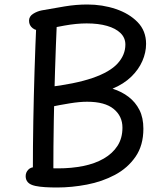

<svg xmlns="http://www.w3.org/2000/svg" viewBox="-20 -805 721 853"><path d="M170 -1Q159 -1 149 -6.5Q139 -12 132.5 -21.5Q126 -31 126 -41Q126 -156 128 -268Q130 -380 133.5 -491.5Q137 -603 142 -715Q143 -737 157 -747.5Q171 -758 188 -758Q200 -758 210.5 -753.5Q221 -749 227.5 -739.5Q234 -730 233 -715Q228 -603 224.5 -491.5Q221 -380 219 -268Q217 -156 217 -41Q217 -33 213 -26Q209 -19 202 -13.5Q195 -8 186.5 -4.5Q178 -1 170 -1ZM233 28Q205 28 180.5 26.5Q156 25 137 21Q114 16 104 5Q94 -6 94 -22Q94 -39 105.5 -51Q117 -63 135 -62Q161 -60 187 -58.5Q213 -57 238 -57Q298 -57 350 -67.5Q402 -78 441 -100.5Q480 -123 502 -157Q524 -191 524 -238Q524 -289 485 -321Q446 -353 367 -353Q334 -353 290.5 -346Q247 -339 199 -329Q185 -327 172 -331Q159 -335 151 -345Q143 -355 143 -371Q143 -380 147.5 -390Q152 -400 161.5 -407.5Q171 -415 187 -417Q314 -432 391 -458.5Q468 -485 502.5 -523Q537 -561 537 -607Q537 -637 515.5 -658Q494 -679 455.5 -690Q417 -701 365 -701Q320 -701 267 -691.5Q214 -682 164 -671Q142 -667 125.5 -679.5Q109 -692 109 -713Q109 -732 127 -743.5Q145 -755 166 -759Q216 -768 267 -776.5Q318 -785 368 -785Q435 -785 494.5 -765Q554 -745 591.5 -706.5Q629 -668 629 -610Q629 -572 612.5 -534Q596 -496 563 -464Q530 -432 480 -411Q521 -398 551.5 -374.5Q582 -351 599.5 -316.5Q617 -282 617 -233Q617 -159 582 -108.5Q547 -58 490.5 -28Q434 2 366.5 15Q299 28 233 28Z"/></svg>

Font: Playpen Sans
Style: Regular
Weight: 400
Designer: Laura Meseguer, Veronika Burian, José Scaglione, Kostas Bartsokas, Vera Evstafieva, Tom Grace, Yorlmar Campos
Foundry: TypeTogether
Version: Version 2.000